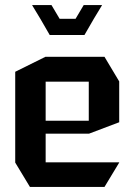

<svg xmlns="http://www.w3.org/2000/svg" viewBox="-20 -737 531 757"><path d="M98 0 40 -96V-97H450V-96L392 0ZM40 -97V-454L159 -513H160V-97ZM160 -210V-261H330V-210ZM160 -415V-513H392L450 -416V-415ZM330 -210V-415H450V-255L331 -210ZM278 -663 310 -717H382V-716L350 -663ZM139 -663 107 -716V-717H183L215 -663ZM176 -599 139 -663H350L313 -599Z"/></svg>

Font: Foldit Medium
Style: Regular
Weight: 500
Version: Version 1.003